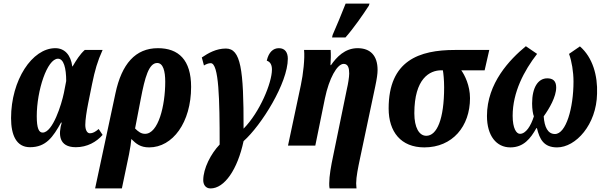

<svg xmlns="http://www.w3.org/2000/svg" viewBox="-20 -816 3385 1076"><path d="M148 9C238 9 277 -48 322 -129H326C307 -66 307 9 405 9C469 9 521 -21 555 -60L533 -93C514 -77 500 -69 484 -69C468 -69 458 -88 458 -116C458 -144 465 -191 474 -236L496 -345C512 -423 526 -472 555 -536H455C428 -512 407 -478 387 -444H385C377 -507 343 -546 290 -546C160 -546 42 -367 42 -154C42 -60 71 9 148 9ZM219 -73C198 -73 186 -96 186 -165C186 -308 244 -487 305 -487C337 -487 351 -435 351 -362L338 -295C325 -232 276 -73 219 -73Z M513 240H663L703 49C710 13 715 -19 716 -37C743 -10 767 10 816 10C948 10 1051 -130 1051 -329C1051 -480 981 -546 865 -546C739 -546 662 -458 627 -293ZM793 -66C771 -66 755 -78 737 -96L769 -262C792 -382 814 -463 861 -463C894 -463 906 -418 906 -358C906 -223 867 -66 793 -66Z M1160 240C1238 240 1311 134 1345 -25C1445 -114 1593 -351 1593 -487C1593 -521 1578 -546 1543 -546C1511 -546 1486 -524 1475 -476C1496 -469 1504 -451 1504 -426C1504 -352 1436 -187 1345 -95C1346 -429 1329 -544 1246 -544C1192 -544 1148 -519 1111 -494L1123 -449C1134 -456 1148 -462 1161 -462C1207 -462 1211 -259 1211 -6C1162 45 1119 128 1119 194C1119 217 1131 240 1160 240Z M1841 -606H1916C1962 -658 2014 -733 2047 -784L2051 -796H1917C1897 -744 1865 -668 1844 -620ZM1827 240H1978C1978 234 1976 226 1976 211C1976 175 1987 122 1998 70L2083 -332C2092 -375 2096 -402 2096 -424C2096 -504 2056 -546 1984 -546C1913 -546 1866 -496 1835 -451H1832C1834 -478 1835 -513 1833 -536H1684C1689 -489 1679 -399 1666 -339L1594 0H1747L1801 -265C1824 -376 1869 -458 1906 -458C1931 -458 1937 -434 1937 -404C1937 -384 1930 -342 1925 -322L1847 58C1835 114 1825 171 1825 212C1825 221 1825 232 1827 240Z M2358 10C2516 10 2614 -108 2614 -266C2614 -337 2584 -396 2565 -422H2696L2722 -536H2530C2329 -536 2158 -477 2158 -208C2158 -77 2227 10 2358 10ZM2369 -55C2329 -55 2302 -101 2302 -181C2302 -376 2388 -422 2453 -422H2462C2465 -405 2469 -368 2469 -327C2469 -149 2429 -55 2369 -55Z M2840 10C2914 10 2953 -39 2986 -98H2989C3004 -36 3027 10 3102 10C3207 10 3323 -118 3326 -291C3330 -391 3302 -494 3230 -556L3169 -514C3184 -473 3194 -414 3194 -359C3194 -210 3152 -65 3090 -65C3050 -65 3031 -104 3027 -164C3058 -207 3097 -273 3097 -326C3097 -364 3077 -377 3047 -377C2996 -377 2962 -327 2962 -236C2962 -205 2967 -175 2972 -164C2955 -110 2927 -66 2894 -66C2874 -66 2853 -96 2853 -167C2853 -299 2917 -420 2990 -514L2927 -557C2837 -483 2709 -350 2709 -166C2709 -55 2762 10 2840 10Z"/></svg>

Font: Noto Serif Condensed Extra
Style: Italic
Weight: 800
Width: 3
Italic angle: -12°
Designer: Monotype Design Team
Foundry: Monotype Imaging Inc.
Version: Version 1.901